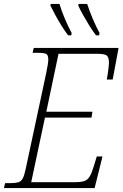

<svg xmlns="http://www.w3.org/2000/svg" viewBox="-37 -958 624 978"><path d="M-17 0 -11 -25H11Q39 -25 54.5 -29Q70 -33 78.5 -48.5Q87 -64 94 -98L198 -584Q203 -608 206 -626.5Q209 -645 209 -654Q209 -678 198 -683.5Q187 -689 153 -689H129L135 -714H567L537 -553H507Q509 -562 511.5 -579.5Q514 -597 516 -613.5Q518 -630 518 -638Q518 -666 507 -675Q496 -684 458 -684H261L199 -389H434L429 -359H192L122 -30H344Q376 -30 393 -36Q410 -42 420.5 -60Q431 -78 442 -115L456 -161H485L445 0ZM452 -778Q435 -800 418 -827.5Q401 -855 386 -882Q371 -909 362 -929L363 -938H407Q417 -906 435 -863.5Q453 -821 470 -790L468 -778ZM310 -778Q293 -800 276 -827.5Q259 -855 244.5 -882Q230 -909 220 -929L221 -938H266Q275 -906 293 -863.5Q311 -821 328 -790L326 -778Z"/></svg>

Font: Noto Serif SemiCondensed ExtraLight
Style: Italic
Weight: 200
Width: 4
Italic angle: -12°
Designer: Monotype Design Team
Foundry: Monotype Imaging Inc.
Version: Version 2.013